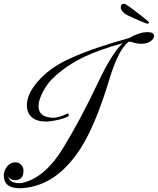

<svg xmlns="http://www.w3.org/2000/svg" viewBox="-38 -907 840 1022"><path d="M67 95Q-16 95 -18 29Q-18 1 0 -21Q18 -43 44 -43Q64 -43 76 -28Q87 -16 87 2Q87 52 41 52Q17 52 7 32Q12 68 66 68Q77 68 87 65Q204 35 298 -119Q391 -271 486 -472Q558 -624 615 -677Q553 -660 502.5 -642Q452 -624 414 -606Q311 -558 238 -485Q213 -460 192 -421Q180 -399 173.5 -379Q167 -359 167 -342Q167 -288 231 -281Q234 -281 237 -280.5Q240 -280 243 -280Q261 -280 280 -286Q299 -292 320 -302Q327 -305 328 -297V-295Q328 -289 321 -285Q300 -276 277.5 -270.5Q255 -265 232 -262Q225 -261 219 -260.5Q213 -260 206 -260Q157 -260 131 -283Q105 -307 105 -346Q105 -406 162 -472Q194 -509 236 -539.5Q278 -570 333 -595Q401 -626 480.5 -653Q560 -680 651 -705Q669 -716 686 -722.5Q703 -729 719 -733Q734 -736 747 -736Q782 -736 782 -715Q782 -700 763 -687Q744 -674 713 -674Q688 -674 658 -685H647Q592 -645 542 -478Q471 -243 391 -117Q264 80 85 94Q81 94 76.5 94.5Q72 95 67 95ZM746 -781Q743 -781 723 -789Q703 -797 679 -808Q655 -819 638 -827Q605 -846 605 -868Q605 -887 622 -887Q627 -887 641.5 -877.5Q656 -868 675 -853.5Q694 -839 712.5 -824.5Q731 -810 743 -800Q755 -790 755 -789Q755 -781 746 -781Z"/></svg>

Font: Carattere
Style: Regular
Weight: 400
Designer: Robert E. Leuschke
Foundry: Robert E. Leuschke
Version: Version 1.010; ttfautohint (v1.8.3)